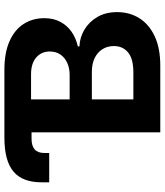

<svg xmlns="http://www.w3.org/2000/svg" viewBox="44 -812 768 896"><g transform="rotate(-90 428.0 -364.0)"><path d="M25.2 -518.4V-553.9Q25.2 -643.4 75.6 -685.4Q126.1 -727.5 233.4 -727.5H258.6V-600.8H229.1Q195.2 -600.8 178.7 -586.1Q162.1 -571.5 162.1 -541V-518.4ZM258.6 0V-727.5H549.8Q629.9 -727.5 683.6 -703.6Q737.3 -679.7 764.3 -637.6Q791.2 -595.6 791.2 -541.2Q791.2 -498.4 774 -466.3Q756.8 -434.2 727.2 -413.7Q697.6 -393.3 659.6 -384.8V-377.3Q701.2 -375.7 737.6 -354.1Q774.1 -332.4 796.8 -293.6Q819.5 -254.8 819.5 -201Q819.5 -143.4 791.1 -97.9Q762.7 -52.4 707 -26.2Q651.4 0 569.3 0ZM412.1 -125.6H537.7Q601.9 -125.6 631.5 -150.5Q661.1 -175.4 661.1 -216.2Q661.1 -246.6 646.6 -269.8Q632 -293 605.1 -306.2Q578.2 -319.3 541.4 -319.3H412.1ZM412.1 -423H526.4Q557.7 -423 582.5 -434.2Q607.2 -445.4 621.5 -466.1Q635.7 -486.7 635.7 -515.4Q635.7 -554.5 608 -578.8Q580.2 -603.1 529.3 -603.1H412.1Z"/></g></svg>

Font: Inter
Style: Regular
Weight: 400
Designer: Rasmus Andersson
Foundry: rsms
Version: Version 4.000;git-8c9346024